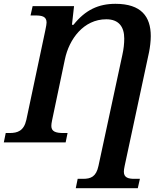

<svg xmlns="http://www.w3.org/2000/svg" viewBox="-42 -746 870 1006"><path d="M355 240H680L691 191H662C631 191 607 185 607 154C607 148 608 137 611 124L739 -473C744 -498 748 -530 748 -557C748 -659 698 -726 563 -726C474 -726 405 -694 343 -616H335L346 -714H129L118 -665H144C179 -665 202 -659 202 -628C202 -621 200 -609 195 -585L96 -118C83 -60 50 -49 8 -49H-12L-22 0H302L312 -49H290C250 -49 227 -57 227 -86C227 -92 228 -103 231 -116L298 -435C320 -541 396 -645 515 -645C581 -645 609 -605 609 -544C609 -518 606 -489 599 -458L474 123C462 180 434 191 393 191H365Z"/></svg>

Font: Noto Serif SemiBold
Style: Italic
Weight: 600
Italic angle: -12°
Designer: Monotype Design Team
Foundry: Monotype Imaging Inc.
Version: Version 2.014